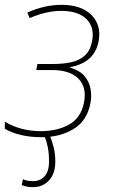

<svg xmlns="http://www.w3.org/2000/svg" viewBox="-30 -558 473 795"><path d="M138 10Q94 10 55 0.5Q16 -9 -10 -25V-54Q56 -15 139 -15Q207 -15 255.5 -42Q304 -69 317 -130Q331 -195 295.5 -231.5Q260 -268 185 -268H120L125 -293H190Q230 -293 263.5 -300Q297 -307 320 -327Q343 -347 351 -386Q363 -444 328.5 -478.5Q294 -513 223 -513Q162 -513 93 -483L83 -506Q155 -538 225 -538Q307 -538 349 -495.5Q391 -453 378 -385Q360 -298 260 -280V-278Q302 -266 322 -240.5Q342 -215 346 -184Q350 -153 343 -124Q329 -62 284.5 -30.5Q240 1 178 8Q185 25 192 51.5Q199 78 199 111Q199 161 173 189Q147 217 106 217Q90 217 78 214Q66 211 60 208L65 184Q71 187 81.5 189.5Q92 192 107 192Q136 192 154.5 172Q173 152 173 110Q173 77 168 52Q163 27 156 10Q147 10 138 10Z"/></svg>

Font: Noto Sans Thin
Style: Italic
Weight: 100
Italic angle: -12°
Designer: Monotype Design Team
Foundry: Monotype Imaging Inc.
Version: Version 2.013; ttfautohint (v1.8.4.7-5d5b)